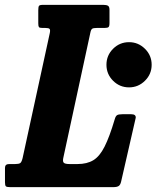

<svg xmlns="http://www.w3.org/2000/svg" viewBox="-68 -770 644 790"><path d="M-47.5 -20V-79.5Q-47.5 -95 -30.5 -95H-6Q9.5 -95 15.2 -99Q21 -103 25 -119.5L137 -634.5Q139.5 -647 136 -651Q132.5 -655 118.5 -655H106Q94.5 -655 92 -658.8Q89.5 -662.5 89.5 -674V-727.5Q89.5 -741 92.2 -745.5Q95 -750 108.5 -750H357Q369.5 -750 376 -746.5Q382.5 -743 382.5 -729.5V-675.5Q382.5 -662 378.5 -658.5Q374.5 -655 362 -655H330.5Q316.5 -655 311.5 -651.8Q306.5 -648.5 304 -636.5L193 -123Q189 -106.5 194 -100.8Q199 -95 219 -95H250.5Q290 -95 316 -110.8Q342 -126.5 362.2 -166.5Q382.5 -206.5 404 -279Q407.5 -292 413.5 -296Q419.5 -300 435.5 -300H472Q491.5 -300 490.5 -285.5L430.5 -23.5Q427.5 -9.5 420.5 -4.8Q413.5 0 398 0H-26Q-39.5 0 -43.5 -3.2Q-47.5 -6.5 -47.5 -20ZM370 -503.5Q370 -542 397.2 -569.2Q424.5 -596.5 463 -596.5Q501 -596.5 528.5 -569.2Q556 -542 556 -503.5Q556 -465 528.5 -437.8Q501 -410.5 463 -410.5Q424.5 -410.5 397.2 -437.8Q370 -465 370 -503.5Z"/></svg>

Font: Besley* Condensed
Style: Bold Italic
Weight: 700
Width: 3
Italic angle: -13°
Designer: Owen Earl
Foundry: indestructible type*
Version: Version 3.000; ttfautohint (v1.8.3)